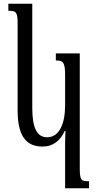

<svg xmlns="http://www.w3.org/2000/svg" viewBox="-20 -780 530 1035"><path d="M331 235H460V197C416 197 410 192 410 123V-492H281V-454C319 -454 331 -447 331 -374V-213C331 -117 302 -40 234 -40C177 -40 154 -95 154 -198V-760H25V-722C68 -722 75 -715 75 -649V-185C75 -48 120 10 209 10C268 10 305 -23 329 -74H333C332 -52 331 -25 331 -2Z"/></svg>

Font: Noto Serif Armenian ExtraCondensed Medium
Style: Regular
Weight: 500
Width: 2
Designer: Monotype Design Team
Foundry: Monotype Imaging Inc.
Version: Version 2.008